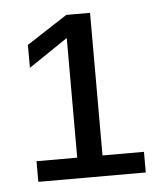

<svg xmlns="http://www.w3.org/2000/svg" viewBox="-39 -723 411 484"><g transform="rotate(-5 166.5 -481.5)"><path d="M311 -274.9H39.1V-327.1H142.1V-629.9L43 -563V-621.1L146 -688H206.1V-327.1H311Z"/></g></svg>

Font: Libra Sans Modern
Style: Regular
Weight: 400
Foundry: Stefan Peev, Context Ltd
Version: Version 1.000